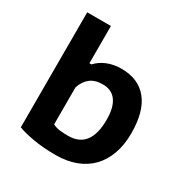

<svg xmlns="http://www.w3.org/2000/svg" viewBox="-164 -834 947 982"><g transform="rotate(30 309.5 -343.5)"><path d="M72 -700H212V-480H224Q248 -507 285.5 -522.5Q323 -538 368 -538Q470 -538 523.5 -471.5Q577 -405 577 -277Q577 -208 557.5 -154Q538 -100 502 -63Q466 -26 414 -6.5Q362 13 297 13Q222 13 163 2.5Q104 -8 72 -21ZM212 -119Q232 -109 254.5 -106.5Q277 -104 303 -104Q433 -104 433 -274Q433 -346 406 -383.5Q379 -421 326 -421Q281 -421 253.5 -400Q226 -379 212 -338Z"/></g></svg>

Font: PT Sans Caption
Style: Bold
Weight: 700
Designer: A.Korolkova, O.Umpeleva, V.Yefimov
Foundry: ParaType Ltd
Version: Version 2.003W OFL